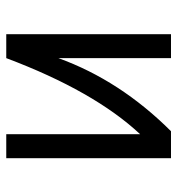

<svg xmlns="http://www.w3.org/2000/svg" viewBox="4 -582 577 626"><g transform="rotate(-90 293.0 -268.5)"><path d="M90.8 0V-537.1H168.9V-100.6Q309.1 -250.5 417 -537.1H495.1V0H417V-367.2Q344.2 -166 178.7 0Z"/></g></svg>

Font: Consola Mono
Style: Book
Weight: 400
Monospace: yes
Designer: Wojciech Kalinowski "wmk69" (wmk69@o2.pl)
Foundry: Wojciech Kalinowski "wmk69" (wmk69@o2.pl)
Version: Version 2.1.0